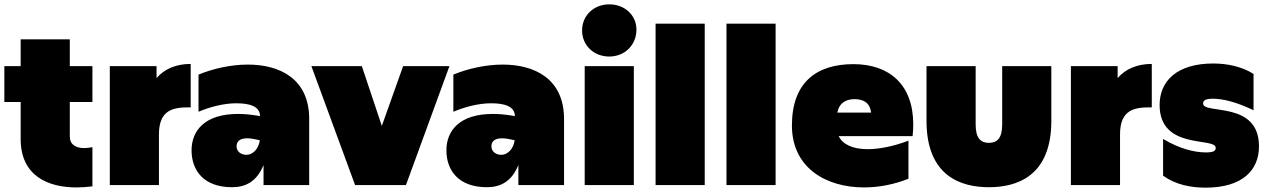

<svg xmlns="http://www.w3.org/2000/svg" viewBox="-20 -851 5831 883"><path d="M405 6V-174C392 -172 379 -170 368 -170C328 -170 301 -186 301 -224V-382H405V-547H301V-670H75V-547H0V-382H75V-212C75 -41 202 11 332 11C356 11 381 9 405 6Z M485 0H711V-233C711 -346 776 -359 857 -357V-557C792 -557 737 -535 700 -492V-547H485Z M1192 0H1402V-304C1402 -490 1265 -554 1120 -554C1041 -554 959 -535 893 -508V-337C942 -358 1007 -376 1066 -376C1127 -376 1175 -363 1176 -317L1158 -320C1127 -325 1099 -327 1074 -327C923 -327 861 -251 861 -160C861 -66 918 10 1047 10C1110 10 1161 -16 1192 -92ZM1068 -178C1068 -198 1080 -215 1117 -215C1126 -215 1138 -214 1151 -211L1175 -206C1169 -163 1140 -139 1114 -139C1087 -139 1068 -155 1068 -178Z M1613 0H1847L2047 -547H1834L1736 -272L1644 -547H1412Z M2364 0H2574V-304C2574 -490 2437 -554 2292 -554C2213 -554 2131 -535 2065 -508V-337C2114 -358 2179 -376 2238 -376C2299 -376 2347 -363 2348 -317L2330 -320C2299 -325 2271 -327 2246 -327C2095 -327 2033 -251 2033 -160C2033 -66 2090 10 2219 10C2282 10 2333 -16 2364 -92ZM2240 -178C2240 -198 2252 -215 2289 -215C2298 -215 2310 -214 2323 -211L2347 -206C2341 -163 2312 -139 2286 -139C2259 -139 2240 -155 2240 -178Z M2669 0H2895V-547H2669ZM2782 -591C2853 -591 2907 -644 2907 -715C2907 -781 2853 -831 2782 -831C2711 -831 2657 -780 2657 -711C2657 -642 2711 -591 2782 -591Z M2995 0H3221V-742H2995Z M3321 0H3547V-742H3321Z M3954 11C4022 11 4093 -3 4158 -29V-204C4086 -177 4022 -165 3970 -165C3903 -165 3856 -186 3837 -225H4177C4179 -244 4180 -262 4180 -279C4180 -462 4070 -556 3905 -556C3733 -556 3622 -470 3622 -274C3622 -79 3779 11 3954 11ZM3986 -333H3831C3840 -380 3873 -395 3910 -395C3949 -395 3981 -380 3986 -333Z M4528 10C4652 10 4815 -37 4815 -295V-547H4589V-278C4589 -216 4566 -194 4528 -194C4490 -194 4467 -216 4467 -278V-547H4241V-295C4241 -37 4404 10 4528 10Z M4905 0H5131V-233C5131 -346 5196 -359 5277 -357V-557C5212 -557 5157 -535 5120 -492V-547H4905Z M5524 12C5695 12 5770 -69 5770 -178C5770 -390 5513 -323 5513 -375C5513 -388 5522 -397 5558 -397C5600 -397 5662 -384 5745 -344V-511C5693 -544 5626 -559 5560 -559C5391 -559 5313 -477 5313 -368C5313 -159 5571 -222 5571 -171C5571 -159 5564 -150 5527 -150C5474 -150 5406 -166 5329 -212V-43C5386 -2 5455 12 5524 12Z"/></svg>

Font: Chess Sans Black
Style: Regular
Weight: 900
Designer: Wolf Bōese
Foundry: Wolf Bōese
Version: Version 7.223;Glyphs 3.3 (3306)